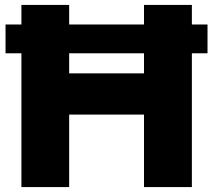

<svg xmlns="http://www.w3.org/2000/svg" viewBox="-20 -760 866 780"><path d="M67 0V-740H261V-462H565V-740H759.5V0H565V-294.5H261V0ZM2.5 -543.5V-660.5H823V-543.5Z"/></svg>

Font: Encode Sans Semi Expanded ExtraBold
Style: Regular
Weight: 800
Width: 6
Designer: Multiple Designers
Foundry: Impallari Type
Version: Version 3.000; ttfautohint (v1.8.3) -l 8 -r 50 -G 200 -x 14 